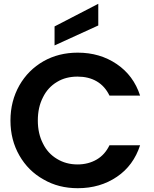

<svg xmlns="http://www.w3.org/2000/svg" viewBox="-20 -984 808 1010"><path d="M35 -350C35 -350 35 -350 35 -350C35 -281 51 -220 82 -166C113 -112 155 -70 209 -40C262 -9 322 6 389 6C389 6 389 6 389 6C468 6 536 -14 595 -54C653 -93 694 -149 717 -220C717 -220 556 -220 556 -220C556 -220 556 -220 556 -220C540 -187 518 -162 489 -145C460 -128 426 -119 388 -119C388 -119 388 -119 388 -119C347 -119 311 -129 280 -148C248 -167 223 -194 206 -229C188 -264 179 -304 179 -350C179 -350 179 -350 179 -350C179 -397 188 -437 206 -472C223 -507 248 -534 280 -553C311 -572 347 -581 388 -581C388 -581 388 -581 388 -581C426 -581 460 -573 489 -556C518 -539 540 -514 556 -481C556 -481 717 -481 717 -481C717 -481 717 -481 717 -481C694 -552 653 -607 594 -647C535 -687 467 -707 389 -707C389 -707 389 -707 389 -707C322 -707 262 -692 209 -662C155 -631 113 -589 82 -535C51 -480 35 -419 35 -350ZM497 -964C497 -964 267 -845 267 -845C267 -845 267 -745 267 -745C267 -745 497 -850 497 -850C497 -850 497 -964 497 -964Z"/></svg>

Font: Girnar Poppins
Style: SemiBold
Weight: 500
Designer: Ninad Kale (Devanagari), Jonny Pinhorn (Latin)
Foundry: Indian Type Foundry
Version: ""